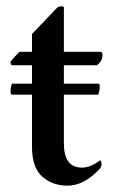

<svg xmlns="http://www.w3.org/2000/svg" viewBox="-20 -585 362 612"><path d="M18.6 -318.4H293Q297.9 -318.4 297.9 -310.5Q297.9 -294.9 293 -283.2H18.6Q13.7 -283.2 13.7 -293Q13.7 -310.5 18.6 -318.4ZM183.6 -419.9H300.8Q306.6 -419.9 306.6 -408.2Q306.6 -390.6 289.1 -377H183.6V-127.9Q183.6 -50.8 241.2 -50.8Q269.5 -50.8 298.8 -74.2Q303.7 -69.3 303.7 -63.5Q303.7 -52.7 297.9 -46.9Q248 6.8 195.3 6.8Q147.5 6.8 114.7 -22Q82 -50.8 82 -117.2V-377H18.6Q13.7 -377.9 13.7 -387.7Q18.6 -396.5 42 -419.9H82V-476.6Q92.8 -487.3 162.1 -560.5Q166 -563.5 170.9 -564.5Q175.8 -565.4 179.7 -564.5Q183.6 -563.5 183.6 -561.5Z"/></svg>

Font: Crimson
Style: Semibold
Weight: 600
Version: Version 0.8